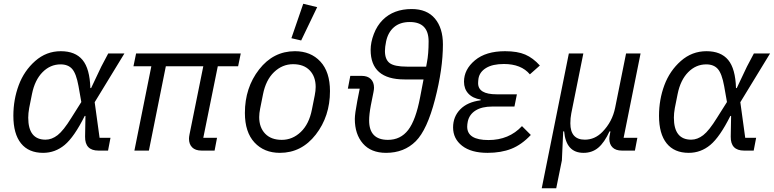

<svg xmlns="http://www.w3.org/2000/svg" viewBox="-20 -800 4111 1020"><path d="M567 -68 554 0H503Q431 0 432 -74L434 -184H430Q374 -72 323.5 -30Q273 12 209 12Q132 12 91.5 -38.5Q51 -89 51 -185Q51 -271 79.5 -347.5Q108 -424 167 -476Q226 -528 303 -528Q380 -528 418.5 -481.5Q457 -435 460 -332H464L518 -446L555 -516H641L483 -257L509 -68ZM222 -58Q255 -58 286 -82Q317 -106 359 -174L412 -258L397 -343Q385 -409 363.5 -433.5Q342 -458 302 -458Q247 -458 206 -416.5Q165 -375 150 -301L135 -226Q130 -198 130 -175Q130 -58 222 -58Z M1120 0H1051Q1018 0 1001 -17Q984 -34 984 -63Q984 -72 987 -87L1060 -448H861L771 0H694L784 -448H689L703 -516H1259L1245 -448H1137L1060 -68H1133Z M1665 -762 1580 -585 1528 -597 1591 -780ZM1467 12Q1383 12 1332 -43Q1281 -98 1281 -200Q1281 -334 1356.5 -431Q1432 -528 1547 -528Q1631 -528 1682 -473Q1733 -418 1733 -316Q1733 -182 1657.5 -85Q1582 12 1467 12ZM1637 -218 1652 -293Q1657 -318 1657 -338Q1657 -393 1625.5 -426Q1594 -459 1537 -459Q1480 -459 1436 -417Q1392 -375 1377 -298L1362 -223Q1357 -198 1357 -178Q1357 -123 1388.5 -90Q1420 -57 1477 -57Q1534 -57 1578 -99Q1622 -141 1637 -218Z M1841 -397H1901Q1933 -397 1950 -380Q1967 -363 1967 -334Q1967 -325 1964 -310L1950 -240Q1941 -192 1941 -160Q1941 -57 2041 -57Q2108 -57 2148.5 -109.5Q2189 -162 2212 -284L2230 -378H2129Q1949 -378 1949 -535Q1949 -575 1966 -619.5Q1983 -664 2013 -694Q2071 -752 2167 -752Q2248 -752 2290.5 -701.5Q2333 -651 2333 -564Q2333 -434 2291 -272Q2249 -110 2189 -50Q2127 12 2031 12Q1951 12 1908 -37.5Q1865 -87 1865 -168Q1865 -195 1878 -263L1891 -329H1828ZM2025 -529Q2025 -484 2050 -465Q2075 -446 2142 -446H2244L2248 -468Q2257 -513 2257 -580Q2257 -683 2157 -683Q2105 -683 2073 -655.5Q2041 -628 2031 -579Q2025 -550 2025 -529Z M2753 -130 2800 -83Q2751 -31 2696.5 -9.5Q2642 12 2570 12Q2483 12 2435 -25.5Q2387 -63 2387 -123Q2387 -180 2425 -219Q2463 -258 2533 -267L2534 -271Q2491 -278 2468 -303Q2445 -328 2445 -366Q2445 -431 2503 -479.5Q2561 -528 2663 -528Q2729 -528 2770.5 -510Q2812 -492 2848 -452L2795 -405Q2749 -460 2657 -460Q2597 -460 2562.5 -439Q2528 -418 2522 -383Q2520 -369 2520 -358Q2520 -299 2618 -299H2726L2713 -234H2595Q2540 -234 2506.5 -213Q2473 -192 2465 -154Q2462 -139 2462 -127Q2462 -56 2575 -56Q2684 -56 2753 -130Z M2935 200H2858L3002 -516H3079L3015 -198Q3010 -173 3010 -145Q3010 -58 3087 -58Q3140 -58 3180 -99Q3233 -153 3248 -228L3306 -516H3383L3293 -68H3366L3353 0H3284Q3251 0 3234 -17Q3217 -34 3217 -63Q3217 -73 3221 -92L3223 -102H3218Q3191 -43 3158.5 -15.5Q3126 12 3080 12Q2987 12 2977 -102H2972L2965 52Z M3997 -68 3984 0H3933Q3861 0 3862 -74L3864 -184H3860Q3804 -72 3753.5 -30Q3703 12 3639 12Q3562 12 3521.5 -38.5Q3481 -89 3481 -185Q3481 -271 3509.5 -347.5Q3538 -424 3597 -476Q3656 -528 3733 -528Q3810 -528 3848.5 -481.5Q3887 -435 3890 -332H3894L3948 -446L3985 -516H4071L3913 -257L3939 -68ZM3652 -58Q3685 -58 3716 -82Q3747 -106 3789 -174L3842 -258L3827 -343Q3815 -409 3793.5 -433.5Q3772 -458 3732 -458Q3677 -458 3636 -416.5Q3595 -375 3580 -301L3565 -226Q3560 -198 3560 -175Q3560 -58 3652 -58Z"/></svg>

Font: Aneliza
Style: Italic
Weight: 400
Italic angle: -11.31°
Designer: Mike Abbink, Paul van der Laan, Pieter van Rosmalen
Foundry: Bold Monday
Version: Version 3.0